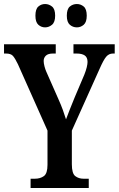

<svg xmlns="http://www.w3.org/2000/svg" viewBox="-21 -934 590 954"><path d="M131 0V-46H152Q179 -46 197 -59Q215 -72 215 -115V-285L68 -615Q54 -644 43.5 -656Q33 -668 9 -668H-1V-714H256V-668H242Q218 -668 207 -657.5Q196 -647 196 -631Q196 -620 200 -604.5Q204 -589 209 -578L269 -442Q282 -413 291 -388.5Q300 -364 307 -341Q315 -363 326 -390.5Q337 -418 350 -450L398 -563Q406 -583 410 -599.5Q414 -616 414 -626Q414 -649 400 -658.5Q386 -668 360 -668H344V-714H549V-668H540Q520 -668 506.5 -652Q493 -636 473 -590L336 -285V-118Q336 -72 353 -59Q370 -46 394 -46H420V0ZM361 -798Q341 -798 326 -811Q311 -824 311 -856Q311 -889 326 -901.5Q341 -914 361 -914Q380 -914 395 -901.5Q410 -889 410 -856Q410 -824 395 -811Q380 -798 361 -798ZM203 -798Q184 -798 169.5 -811Q155 -824 155 -856Q155 -889 169.5 -901.5Q184 -914 203 -914Q222 -914 237.5 -901.5Q253 -889 253 -856Q253 -824 237.5 -811Q222 -798 203 -798Z"/></svg>

Font: Noto Serif Tamil ExtraCondensed SemiBold
Style: Italic
Weight: 600
Width: 2
Italic angle: -12°
Designer: Indian Type Foundry, Tom Grace, and the Monotype Design Team
Foundry: Monotype Imaging Inc.
Version: Version 2.003; ttfautohint (v1.8.4.7-5d5b)